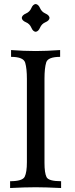

<svg xmlns="http://www.w3.org/2000/svg" viewBox="-20 -945 376 965"><path d="M287.1 0Q206.5 -3.9 159.7 -3.9Q105 -3.9 30.8 0V-34.2Q93.3 -34.2 104.2 -56.9Q115.2 -79.6 115.2 -129.9V-548.3Q115.2 -600.1 106.7 -629.6Q98.1 -659.2 35.6 -659.2V-693.4Q100.1 -688.5 159.7 -688.5Q211.9 -688.5 282.2 -693.4V-659.2Q220.7 -659.2 212.2 -631.1Q203.6 -603 203.6 -549.3V-127Q203.6 -75.7 213.9 -54.9Q224.1 -34.2 287.1 -34.2ZM159.2 -785.2Q145.5 -786.6 137.5 -805.9Q129.4 -825.2 110.1 -833.3Q90.8 -841.3 89.4 -855Q90.8 -868.7 110.1 -877Q129.4 -885.3 137.5 -904.3Q145.5 -923.3 159.2 -924.8Q172.9 -923.3 181.2 -904.3Q189.5 -885.3 208.5 -877Q227.5 -868.7 229 -855Q227.5 -841.3 208.5 -833.3Q189.5 -825.2 181.2 -805.9Q172.9 -786.6 159.2 -785.2Z"/></svg>

Font: Almanac
Style: Regular
Weight: 400
Designer: Eden's Almanac
Version: Version 3.501;March 28, 2021;FontCreator 13.0.0.2683 64-bit